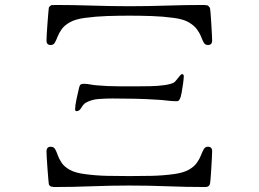

<svg xmlns="http://www.w3.org/2000/svg" viewBox="-20 -751 1040 772"><path d="M833 -143Q833 -137 832 -116.5Q831 -96 829.5 -72Q828 -48 826.5 -29.5Q825 -11 823 -8Q818 1 806 1Q730 1 653.5 -2Q577 -5 500 -5Q424 -5 348 -2Q272 1 196 1Q194 1 193 0Q183 1 177 -8Q176 -10 174.5 -28.5Q173 -47 171 -71.5Q169 -96 168 -116.5Q167 -137 167 -142Q167 -161 184 -161Q196 -161 201.5 -151.5Q207 -142 212 -127.5Q217 -113 227.5 -97Q238 -81 260 -68.5Q282 -56 321 -51Q365 -45 410.5 -44Q456 -43 500 -43Q544 -43 589.5 -44Q635 -45 679 -51Q717 -56 739 -68.5Q761 -81 772 -97Q783 -113 788.5 -127.5Q794 -142 799.5 -151.5Q805 -161 816 -161Q833 -161 833 -143ZM719 -445Q719 -437 716.5 -417.5Q714 -398 710.5 -379Q707 -360 703 -353Q699 -344 691 -344Q672 -344 652.5 -346.5Q633 -349 613 -350Q568 -353 522.5 -354Q477 -355 432 -355Q407 -355 377.5 -353Q348 -351 325 -338Q316 -333 307.5 -318.5Q299 -304 288 -304Q282 -304 282 -311Q282 -326 287.5 -352Q293 -378 297 -394Q299 -405 302.5 -409.5Q306 -414 318 -414Q330 -414 342.5 -411.5Q355 -409 368 -408Q412 -404 456 -404Q500 -404 543 -404Q559 -404 586 -404.5Q613 -405 639.5 -408.5Q666 -412 679 -419Q683 -421 689.5 -429.5Q696 -438 702.5 -445.5Q709 -453 711 -453Q719 -453 719 -445ZM833 -588Q833 -570 816 -570Q805 -570 799.5 -579.5Q794 -589 788.5 -603.5Q783 -618 771.5 -633.5Q760 -649 738.5 -661.5Q717 -674 679 -679Q635 -685 589.5 -686.5Q544 -688 500 -688Q456 -688 410.5 -686.5Q365 -685 321 -679Q283 -674 261 -661.5Q239 -649 228 -633.5Q217 -618 211.5 -603.5Q206 -589 200.5 -579.5Q195 -570 184 -570Q167 -570 167 -588Q167 -594 168 -614Q169 -634 171 -658.5Q173 -683 174.5 -701.5Q176 -720 177 -722Q180 -726 184.5 -729Q189 -732 194 -730Q196 -731 202 -731Q276 -731 351 -728.5Q426 -726 500 -726Q575 -726 649.5 -728.5Q724 -731 799 -731Q805 -731 807 -730H810Q815 -730 818 -727Q821 -724 823 -721Q825 -719 826.5 -700.5Q828 -682 829.5 -658Q831 -634 832 -614Q833 -594 833 -588Z"/></svg>

Font: Kaisei HarunoUmi
Style: Regular
Weight: 400
Designer: Font-Kai, 金井和夫
Foundry: KAZUO KANAI
Version: Version 5.003